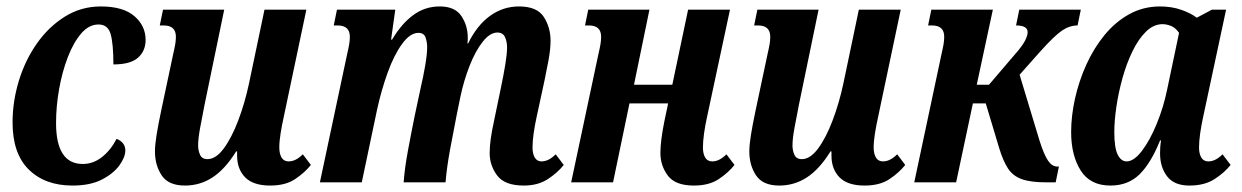

<svg xmlns="http://www.w3.org/2000/svg" viewBox="-20 -566 3854 596"><path d="M205 10Q120 10 69.5 -39.5Q19 -89 19 -186Q19 -251 38.5 -315Q58 -379 94.5 -431Q131 -483 181.5 -514.5Q232 -546 293 -546Q362 -546 397 -516Q432 -486 432 -442Q432 -408 408.5 -387Q385 -366 332 -366Q332 -430 323.5 -460Q315 -490 286 -490Q256 -490 232 -462Q208 -434 190.5 -388.5Q173 -343 163.5 -289.5Q154 -236 154 -184Q154 -57 237 -57Q269 -57 296 -78Q323 -99 342 -135Q369 -124 369 -99Q369 -78 350.5 -52.5Q332 -27 296 -8.5Q260 10 205 10Z M554 10Q503 10 482 -21.5Q461 -53 461 -96Q461 -116 466 -147Q471 -178 480 -221L518 -400Q522 -417 524 -429Q526 -441 526 -452Q526 -487 488 -487H476L486 -536H676L615 -241Q607 -201 601 -168Q595 -135 595 -114Q595 -99 601 -85.5Q607 -72 624 -72Q650 -72 674.5 -105Q699 -138 719.5 -192Q740 -246 753 -307L801 -536H931L861 -204Q855 -177 851 -152Q847 -127 847 -108Q847 -89 854 -77Q861 -65 876 -65Q898 -65 920 -87L945 -54Q926 -30 896 -10Q866 10 819 10Q766 10 741 -15.5Q716 -41 716 -83V-96H713Q679 -41 640 -15.5Q601 10 554 10Z M1606 10Q1547 10 1523.5 -21Q1500 -52 1500 -91Q1500 -129 1513 -188L1535 -294Q1543 -332 1548.5 -365.5Q1554 -399 1554 -419Q1554 -437 1547.5 -451Q1541 -465 1524 -465Q1501 -465 1478.5 -436.5Q1456 -408 1438 -362.5Q1420 -317 1409 -265L1397 -206Q1387 -156 1377 -101.5Q1367 -47 1363 0H1233Q1236 -43 1246.5 -99.5Q1257 -156 1267 -205L1286 -294Q1294 -328 1300 -363Q1306 -398 1306 -420Q1306 -435 1301 -449.5Q1296 -464 1279 -464Q1253 -464 1228 -429.5Q1203 -395 1183.5 -341Q1164 -287 1151 -228L1103 0H973L1058 -400Q1062 -417 1064 -429Q1066 -441 1066 -452Q1066 -487 1028 -487H1016L1026 -536H1207L1194 -443H1197Q1226 -492 1262.5 -519Q1299 -546 1345 -546Q1392 -546 1412 -516.5Q1432 -487 1432 -449Q1432 -445 1432 -442Q1432 -439 1431 -431H1433Q1461 -488 1501.5 -517Q1542 -546 1591 -546Q1647 -546 1668 -513.5Q1689 -481 1689 -440Q1689 -413 1682.5 -378Q1676 -343 1670 -315L1646 -204Q1640 -177 1636.5 -152Q1633 -127 1633 -108Q1633 -89 1640 -77Q1647 -65 1661 -65Q1683 -65 1705 -87L1730 -54Q1711 -30 1680.5 -10Q1650 10 1606 10Z M2134 10Q2076 10 2053 -21Q2030 -52 2030 -91Q2030 -128 2042 -188L2054 -245H1934L1883 0H1753L1838 -400Q1842 -417 1844 -429Q1846 -441 1846 -452Q1846 -487 1808 -487H1796L1806 -536H1996L1948 -303H2067L2116 -536H2246L2175 -204Q2169 -177 2165.5 -152Q2162 -127 2162 -108Q2162 -89 2169 -77Q2176 -65 2191 -65Q2213 -65 2235 -87L2260 -54Q2241 -30 2211 -10Q2181 10 2134 10Z M2399 10Q2348 10 2327 -21.5Q2306 -53 2306 -96Q2306 -116 2311 -147Q2316 -178 2325 -221L2363 -400Q2367 -417 2369 -429Q2371 -441 2371 -452Q2371 -487 2333 -487H2321L2331 -536H2521L2460 -241Q2452 -201 2446 -168Q2440 -135 2440 -114Q2440 -99 2446 -85.5Q2452 -72 2469 -72Q2495 -72 2519.5 -105Q2544 -138 2564.5 -192Q2585 -246 2598 -307L2646 -536H2776L2706 -204Q2700 -177 2696 -152Q2692 -127 2692 -108Q2692 -89 2699 -77Q2706 -65 2721 -65Q2743 -65 2765 -87L2790 -54Q2771 -30 2741 -10Q2711 10 2664 10Q2611 10 2586 -15.5Q2561 -41 2561 -83V-96H2558Q2524 -41 2485 -15.5Q2446 10 2399 10Z M2818 0 2903 -400Q2907 -417 2909 -429Q2911 -441 2911 -452Q2911 -487 2873 -487H2861L2871 -536H3062L3012 -303H3050L3132 -399Q3154 -424 3162 -440Q3170 -456 3170 -466Q3170 -487 3134 -487L3144 -536H3335L3325 -487Q3300 -487 3276.5 -471Q3253 -455 3209 -406L3145 -334L3207 -129Q3221 -85 3233.5 -67Q3246 -49 3262 -49H3267L3257 0H3227Q3179 0 3151.5 -10Q3124 -20 3109 -43Q3094 -66 3082 -105L3040 -245H3000L2948 0Z M3427 10Q3364 10 3334.5 -37Q3305 -84 3305 -156Q3305 -206 3317 -260Q3329 -314 3352 -365Q3375 -416 3408.5 -457Q3442 -498 3485.5 -522Q3529 -546 3581 -546Q3617 -546 3647 -535.5Q3677 -525 3695 -511L3742 -536H3786L3715 -204Q3709 -177 3705.5 -152Q3702 -127 3702 -108Q3702 -89 3709 -77Q3716 -65 3731 -65Q3753 -65 3775 -87L3800 -54Q3781 -30 3750 -10Q3719 10 3672 10Q3625 10 3603 -18.5Q3581 -47 3581 -90Q3581 -98 3581.5 -107.5Q3582 -117 3584 -130H3581Q3553 -60 3517.5 -25Q3482 10 3427 10ZM3477 -65Q3500 -65 3525 -98Q3550 -131 3571 -182.5Q3592 -234 3603 -288L3640 -464Q3629 -480 3615 -485.5Q3601 -491 3589 -491Q3561 -491 3537.5 -468Q3514 -445 3495.5 -407Q3477 -369 3464.5 -324Q3452 -279 3445.5 -235Q3439 -191 3439 -156Q3439 -107 3449.5 -86Q3460 -65 3477 -65Z"/></svg>

Font: Noto Serif ExtraCondensed
Style: Bold Italic
Weight: 700
Width: 2
Italic angle: -12°
Designer: Monotype Design Team
Foundry: Monotype Imaging Inc.
Version: Version 2.013; ttfautohint (v1.8.4.7-5d5b)